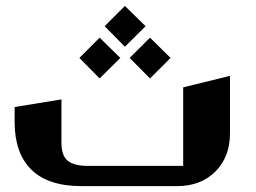

<svg xmlns="http://www.w3.org/2000/svg" viewBox="-20 -633 869 653"><path d="M404.8 -612.8 475.1 -543.9 404.8 -474.1 335.9 -543.9ZM318.8 -504.9 389.2 -436 318.8 -366.2 250 -436ZM490.2 -504.9 560.1 -436 490.2 -366.2 420.9 -436ZM762.2 -375V-180.2Q762.2 -99.1 712.6 -49.6Q663.1 0 582 0H257.8Q143.1 0 86.4 -56.2Q29.8 -112.3 29.8 -217.8V-269L189 -294.9V-147.9Q189 -103.5 210.4 -86.2Q231.9 -68.8 278.8 -68.8H603V-335.9Z"/></svg>

Font: Wesal
Style: Regular
Weight: 900
Designer: Ahmed zaza
Foundry: Ahmed zaza
Version: Version 2.01